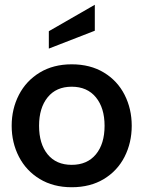

<svg xmlns="http://www.w3.org/2000/svg" viewBox="-20 -776 603 806"><path d="M29 -248Q29 -319 59.5 -378Q90 -437 147 -471.5Q204 -506 281 -506Q359 -506 416 -471.5Q473 -437 503 -378Q533 -319 533 -248Q533 -177 503 -118Q473 -59 416 -24.5Q359 10 281 10Q204 10 147 -24.5Q90 -59 59.5 -118Q29 -177 29 -248ZM419 -248Q419 -323 382.5 -367.5Q346 -412 281 -412Q216 -412 180 -367.5Q144 -323 144 -248Q144 -172 180 -128Q216 -84 281 -84Q346 -84 382.5 -128Q419 -172 419 -248ZM185 -645 378 -756V-647L185 -572Z"/></svg>

Font: Cabin SemiBold
Style: Regular
Weight: 600
Designer: Pablo Impallari
Foundry: Pablo Impallari. http://www.impallari.com Igino Marini. http://www.ikern.com
Version: Version 2.200